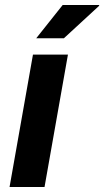

<svg xmlns="http://www.w3.org/2000/svg" viewBox="-20 -743 414 763"><path d="M18 0 111 -526H250L157 0ZM124 -591 229 -723H374V-720L234 -591Z"/></svg>

Font: Archivo SemiBold
Style: Bold Italic
Weight: 700
Italic angle: -10°
Version: Version 2.001